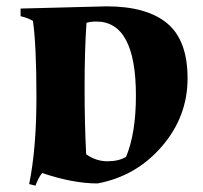

<svg xmlns="http://www.w3.org/2000/svg" viewBox="-20 -564 640 606"><path d="M45 -537 316 -544Q443 -544 507.5 -490.5Q572 -437 572 -316.5Q572 -196 491 -102Q410 -8 288 15Q210 15 113 -18Q101 -3 92 22L72 17Q95 -95 95 -258Q95 -421 84 -498Q69 -507 45 -513ZM284 -496Q266 -496 253 -492Q247 -407 247 -288.5Q247 -170 252 -77Q283 -55 319 -55Q355 -55 378 -69Q409 -144 409 -262Q409 -496 284 -496Z"/></svg>

Font: Almendra SC
Style: Bold
Weight: 700
Designer: Ana Sanfelippo
Foundry: Ana Sanfelippo
Version: Version 1.003